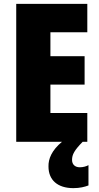

<svg xmlns="http://www.w3.org/2000/svg" viewBox="-20 -734 515 994"><path d="M353 94C353 66 365 44 408 0H432V-149H241V-296H418V-443H241V-567H432V-714H64V0H301C247 45 230 89 231 128C231 198 278 240 360 240C394 240 420 233 438 226V121C427 127 411 132 393 132C368 132 353 117 353 94Z"/></svg>

Font: Noto Sans Devanagari Condensed Black
Style: Regular
Weight: 900
Width: 3
Designer: Jelle Bosma - Monotype Design Team
Foundry: Monotype Imaging Inc.
Version: Version 2.004